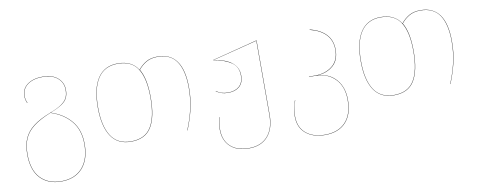

<svg xmlns="http://www.w3.org/2000/svg" viewBox="-62 -815 3240 1296"><g transform="rotate(-10 1558.0 -167.5)"><path d="M469 -31Q469 76 416.5 134Q364 192 271 192Q180 192 127.5 136Q75 80 75 -29Q75 -92 94.5 -136.5Q114 -181 158 -215Q202 -249 277 -278Q329 -298 356.5 -317Q384 -336 395 -358Q406 -380 406 -413Q406 -462 369.5 -493.5Q333 -525 268 -525Q203 -525 164.5 -496.5Q126 -468 126 -420Q126 -393 137 -371L135 -370Q124 -394 124 -420Q124 -469 163.5 -498Q203 -527 268 -527Q334 -527 371 -494.5Q408 -462 408 -413Q408 -380 397 -357.5Q386 -335 358.5 -316.5Q331 -298 280 -278Q367 -250 418 -188.5Q469 -127 469 -31ZM467 -31Q467 -127 416 -188Q365 -249 278 -277Q203 -247 159 -213Q115 -179 96 -135Q77 -91 77 -29Q77 79 129 134.5Q181 190 271 190Q363 190 415 132.5Q467 75 467 -31Z M1229 -282Q1229 -201 1212.5 -134Q1196 -67 1169 0H1167Q1194 -66 1210.5 -134Q1227 -202 1227 -282Q1227 -400 1185.5 -462Q1144 -524 1055 -524Q1010 -524 978.5 -506Q947 -488 923 -458Q963 -392 963 -262Q963 -127 920.5 -59Q878 9 781 9Q689 9 644 -60Q599 -129 599 -258Q599 -389 645.5 -458Q692 -527 783 -527Q878 -527 921 -459Q946 -490 977.5 -508Q1009 -526 1055 -526Q1229 -526 1229 -282ZM961 -262Q961 -392 919.5 -458.5Q878 -525 783 -525Q692 -525 646.5 -456.5Q601 -388 601 -258Q601 -130 645 -61.5Q689 7 781 7Q877 7 919 -60.5Q961 -128 961 -262Z M1733 -517V-7Q1733 87 1687 139.5Q1641 192 1557 192Q1474 192 1429 149Q1384 106 1384 33Q1384 -13 1398 -50H1400Q1386 -14 1386 33Q1386 106 1430.5 148Q1475 190 1557 190Q1640 190 1685.5 138.5Q1731 87 1731 -7V-515L1425 -437Q1590 -411 1590 -303Q1590 -252 1561 -227Q1532 -202 1485 -202Q1458 -202 1439 -208.5Q1420 -215 1402 -226L1403 -228Q1421 -216 1439.5 -210Q1458 -204 1485 -204Q1531 -204 1559.5 -228.5Q1588 -253 1588 -303Q1588 -362 1544 -392.5Q1500 -423 1423 -436V-438L1731 -517Z M2271 -15Q2271 85 2220.5 138.5Q2170 192 2078 192Q1997 192 1947.5 150.5Q1898 109 1898 34Q1898 3 1903 -21.5Q1908 -46 1918 -74H1920Q1909 -46 1904.5 -21Q1900 4 1900 34Q1900 108 1948.5 149Q1997 190 2078 190Q2169 190 2219 137Q2269 84 2269 -15Q2269 -108 2217 -160.5Q2165 -213 2082 -213H2039V-215H2082Q2152 -215 2199 -252.5Q2246 -290 2246 -363Q2246 -427 2207.5 -467.5Q2169 -508 2098 -525L2099 -527Q2170 -510 2209 -469Q2248 -428 2248 -363Q2248 -292 2205.5 -255Q2163 -218 2101 -214Q2180 -207 2225.5 -154Q2271 -101 2271 -15Z M3031 -282Q3031 -201 3014.5 -134Q2998 -67 2971 0H2969Q2996 -66 3012.5 -134Q3029 -202 3029 -282Q3029 -400 2987.5 -462Q2946 -524 2857 -524Q2812 -524 2780.5 -506Q2749 -488 2725 -458Q2765 -392 2765 -262Q2765 -127 2722.5 -59Q2680 9 2583 9Q2491 9 2446 -60Q2401 -129 2401 -258Q2401 -389 2447.5 -458Q2494 -527 2585 -527Q2680 -527 2723 -459Q2748 -490 2779.5 -508Q2811 -526 2857 -526Q3031 -526 3031 -282ZM2763 -262Q2763 -392 2721.5 -458.5Q2680 -525 2585 -525Q2494 -525 2448.5 -456.5Q2403 -388 2403 -258Q2403 -130 2447 -61.5Q2491 7 2583 7Q2679 7 2721 -60.5Q2763 -128 2763 -262Z"/></g></svg>

Font: FiraGO Two
Style: Regular
Weight: 100
Designer: bBox Type
Foundry: bBox Type GmbH
Version: Version 1.001